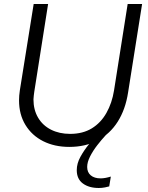

<svg xmlns="http://www.w3.org/2000/svg" viewBox="-20 -720 736 958"><path d="M326 13Q252 13 195.5 -15.5Q139 -44 107 -96.5Q75 -149 75 -219Q75 -231 76 -243.5Q77 -256 79 -269L148 -700H220L151 -262Q150 -252 148.5 -242.5Q147 -233 147 -224Q147 -172 170 -133Q193 -94 234.5 -73Q276 -52 330 -52Q393 -52 438 -79.5Q483 -107 511 -156.5Q539 -206 549 -269L617 -700H689L619 -258Q606 -174 567.5 -113Q529 -52 467.5 -19.5Q406 13 326 13ZM473 218Q424 218 393.5 195.5Q363 173 363 129Q363 96 381 63Q399 30 424 -0.5Q449 -31 472.5 -53.5Q496 -76 506 -86L530 -70Q523 -62 504.5 -42Q486 -22 465 5Q444 32 429.5 60.5Q415 89 415 113Q415 140 433 155Q451 170 482 170Q504 170 533 161L525 210Q519 212 504 215Q489 218 473 218Z"/></svg>

Font: MuseoModerno Thin Light
Style: Italic
Weight: 300
Italic angle: -9°
Version: Version 1.003